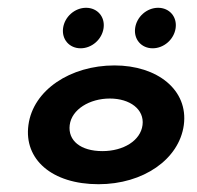

<svg xmlns="http://www.w3.org/2000/svg" viewBox="-20 -465 505 493"><path d="M159 -144C164 -184 210 -212 262 -212C314 -212 351 -184 346 -144C341 -104 297 -77 243 -77C187 -77 154 -104 159 -144ZM53 -144C41 -56 113 8 233 8C348 8 440 -56 452 -144C464 -234 384 -297 274 -297C161 -297 65 -234 53 -144ZM386 -445C357 -445 331 -422 327 -393C323 -364 343 -341 372 -341C401 -341 427 -364 431 -393C435 -422 415 -445 386 -445ZM201 -445C172 -445 146 -422 142 -393C138 -364 158 -341 187 -341C216 -341 242 -364 246 -393C250 -422 230 -445 201 -445Z"/></svg>

Font: Hussar Tani
Style: Kurs
Weight: 700
Foundry: Cannot Into Space Fonts
Version: Version 0.92